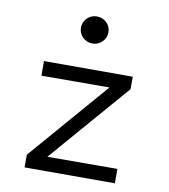

<svg xmlns="http://www.w3.org/2000/svg" viewBox="-82 -798 764 867"><g transform="rotate(10 300.0 -364.0)"><path d="M89 0V-58L404 -422L92 -421V-488H499V-431L182 -65L503 -66V0ZM293.1 -604Q267 -604 248.5 -622.3Q230 -640.6 230 -665.7Q230 -692 248.4 -710Q266.8 -728 292.9 -728Q319 -728 337.5 -710.2Q356 -692.4 356 -666Q356 -640.7 337.6 -622.4Q319.2 -604 293.1 -604Z"/></g></svg>

Font: Red Hat Mono VF Light
Style: Regular
Weight: 300
Monospace: yes
Designer: Pentagram, MCKL
Foundry: Pentagram, MCKL
Version: Version 1.023